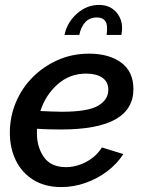

<svg xmlns="http://www.w3.org/2000/svg" viewBox="-20 -750 585 780"><path d="M229 10Q163 10 116 -19Q69 -48 44.5 -98Q20 -148 20 -211Q20 -275 44 -333Q68 -391 112 -435.5Q156 -480 214.5 -506Q273 -532 342 -532Q423 -532 472.5 -495.5Q522 -459 522 -388Q522 -224 229 -224Q209 -224 184 -224.5Q159 -225 130 -227Q130 -218 130 -209Q130 -152 158.5 -111.5Q187 -71 248 -71Q290 -71 330.5 -92.5Q371 -114 394 -151L481 -124Q456 -85 416 -54.5Q376 -24 327.5 -7Q279 10 229 10ZM330 -451Q263 -451 214 -407.5Q165 -364 144 -299Q169 -298 190.5 -297Q212 -296 231 -296Q337 -296 378.5 -320.5Q420 -345 420 -385Q420 -418 395.5 -434.5Q371 -451 330 -451ZM242 -608Q253 -660 293 -695Q333 -730 382 -730Q425 -730 450.5 -702.5Q476 -675 476 -635Q476 -623 473 -608H413Q414 -615 414.5 -621.5Q415 -628 415 -635Q415 -679 374 -679Q344 -679 326.5 -660Q309 -641 302 -608Z"/></svg>

Font: Raleway SemiBold
Style: Italic
Weight: 600
Italic angle: -12°
Designer: Matt McInerney, Pablo Impallari, Rodrigo Fuenzalida
Foundry: Matt McInerney, Pablo Impallari, Rodrigo Fuenzalida
Version: Version 4.026